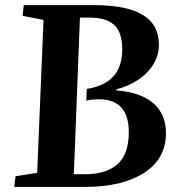

<svg xmlns="http://www.w3.org/2000/svg" viewBox="-20 -734 696 754"><path d="M604 -558.1Q604 -498.5 559.3 -451.4Q514.6 -404.3 437 -382.8V-378.9Q532.7 -371.6 582.3 -328.4Q631.8 -285.2 631.8 -210.9Q631.8 -110.8 546.1 -55.4Q460.4 0 314 0H36.1L41 -42L126 -55.2L150.9 -655.8L68.8 -671.9L73.2 -713.9H348.1Q476.6 -713.9 540.3 -675.8Q604 -637.7 604 -558.1ZM318.8 -338.9 320.8 -384.8Q391.6 -396 425.8 -434.6Q460 -473.1 460 -541Q460 -606.4 428.7 -635.7Q397.5 -665 329.1 -665H293.9L270 -49.8H314Q397.9 -49.8 441.9 -89.6Q485.8 -129.4 485.8 -214.8Q485.8 -344.2 368.2 -344.2Q343.8 -344.2 318.8 -338.9Z"/></svg>

Font: Literata SemiBold
Style: Italic
Weight: 650
Italic angle: -2.39999°
Designer: Latin by Veronika Burian and Jose Scaglione. Greek by Irene Vlachou. Cyrillic by Vera Evstafieva
Foundry: TypeTogether
Version: Version 3.021